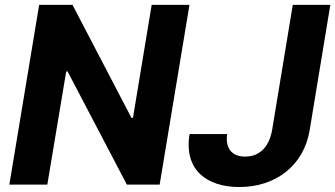

<svg xmlns="http://www.w3.org/2000/svg" viewBox="-20 -747 1357 777"><path d="M746.8 -727.3H593.8L518.1 -269.9H512.1L273.4 -727.3H138.5L17.8 0H171.5L247.9 -457.7H253.6L493.3 0H626.1ZM747.2 -204.5C723.4 -59.7 816.4 9.9 948.9 9.9C1096.9 9.9 1209.2 -78.1 1233 -219.1L1316.8 -727.3H1164.8L1081.3 -221.2C1069.2 -151.6 1029.8 -113.3 972.3 -113.3C919 -113.3 891.3 -145.6 899.1 -204.5Z"/></svg>

Font: Magic Ui Pro
Style: Bold Italic
Weight: 700
Italic angle: -9.39999°
Designer: Stefan Endress, Andreas Faust
Version: Version 1.000;FEAKit 1.0